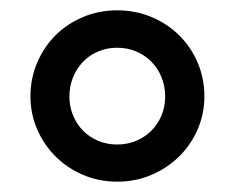

<svg xmlns="http://www.w3.org/2000/svg" viewBox="-20 -749 455 372"><path d="M114.5 -562Q114.5 -542.5 121.5 -525.5Q128.5 -508.5 140.8 -496Q153 -483.5 170 -476.2Q187 -469 207 -469Q227 -469 244 -476.2Q261 -483.5 273.5 -496Q286 -508.5 293 -525.5Q300 -542.5 300 -562Q300 -582 293 -599.2Q286 -616.5 273.5 -629.2Q261 -642 244 -649.2Q227 -656.5 207 -656.5Q187 -656.5 170 -649.2Q153 -642 140.8 -629.2Q128.5 -616.5 121.5 -599.2Q114.5 -582 114.5 -562ZM39 -562.5Q39 -597 52 -627.5Q65 -658 87.5 -680.5Q110 -703 140.8 -716Q171.5 -729 207 -729Q242.5 -729 273.5 -716Q304.5 -703 327.2 -680.5Q350 -658 363 -627.5Q376 -597 376 -562.5Q376 -528.5 363 -498.5Q350 -468.5 327.2 -446Q304.5 -423.5 273.5 -410.2Q242.5 -397 207 -397Q171.5 -397 140.8 -410.2Q110 -423.5 87.5 -446Q65 -468.5 52 -498.5Q39 -528.5 39 -562.5Z"/></svg>

Font: Lato
Style: Regular
Weight: 600
Designer: Lukasz Dziedzic
Foundry: tyPoland Lukasz Dziedzic
Version: Version 2.006; 2014-01-15; ttfautohint (v1.4.1)